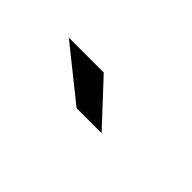

<svg xmlns="http://www.w3.org/2000/svg" viewBox="13 -957 575 575"><g transform="rotate(45 300.0 -669.5)"><path d="M285 -603 119 -736H267L391 -603Z"/></g></svg>

Font: Red Hat Mono Medium
Style: Regular
Weight: 500
Monospace: yes
Designer: Pentagram, MCKL
Foundry: Pentagram, MCKL
Version: Version 1.023; ttfautohint (v1.8.3)